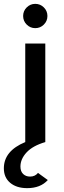

<svg xmlns="http://www.w3.org/2000/svg" viewBox="-55 -737 331 996"><path d="M172.5 -609.5Q154 -591 128 -591Q102 -591 83.5 -609.5Q65 -628 65 -654Q65 -680 83.5 -698.5Q102 -717 128 -717Q154 -717 172.5 -698.5Q191 -680 191 -654Q191 -628 172.5 -609.5ZM86 239Q31 239 -2 211.5Q-35 184 -35 136Q-35 46 76 0V-511H180V0Q115 19 83 53.5Q51 88 51 127Q51 152 65 165.5Q79 179 101 179Q127 179 142 160L193 197Q155 239 86 239Z"/></svg>

Font: Overpass Light
Style: Bold
Weight: 600
Designer: Delve Withrington, Thomas Jockin
Foundry: Delve Fonts
Version: Version 3.000;DELV;Overpass